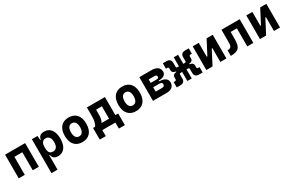

<svg xmlns="http://www.w3.org/2000/svg" viewBox="177 -1969 5505 3635"><g transform="rotate(-30 2929.5 -151.0)"><path d="M379.9 0H512.2V-517.6H73.7V0H206.1V-394.5H379.9Z M659.7 224.6H792V-93.8H802.7C813 -24.9 857.9 9.8 930.2 9.8C1058.6 9.8 1133.3 -85.4 1133.3 -258.3C1133.3 -429.2 1058.6 -527.3 929.2 -527.3C850.6 -527.3 812 -493.2 799.8 -423.8H790.5L782.2 -517.6H659.7ZM792 -258.3C792 -358.4 825.7 -402.8 893.1 -402.8C960 -402.8 998 -350.1 998 -258.3C998 -163.1 961.9 -114.7 893.1 -114.7C817.9 -114.7 792 -157.7 792 -258.3Z M1464.8 9.8C1613.8 9.8 1699.7 -87.9 1699.7 -258.8C1699.7 -429.7 1613.8 -527.3 1464.8 -527.3C1315.9 -527.3 1230 -429.7 1230 -258.8C1230 -87.9 1315.9 9.8 1464.8 9.8ZM1464.8 -115.7C1401.9 -115.7 1365.2 -167.5 1365.2 -258.8C1365.2 -350.6 1401.9 -401.9 1464.8 -401.9C1528.3 -401.9 1564.5 -350.6 1564.5 -258.8C1564.5 -167.5 1528.3 -115.7 1464.8 -115.7Z M1769 131.8H1900.4V0H2186.5V131.8H2317.9V-123H2256.3V-517.6H1862.3V-329.1C1862.3 -239.3 1848.6 -171.9 1815.4 -123H1769ZM2119.1 -123H1956.1C1981.9 -165.5 1992.2 -219.2 1992.2 -287.6V-394.5H2119.1Z M2636.7 9.8C2785.6 9.8 2871.6 -87.9 2871.6 -258.8C2871.6 -429.7 2785.6 -527.3 2636.7 -527.3C2487.8 -527.3 2401.9 -429.7 2401.9 -258.8C2401.9 -87.9 2487.8 9.8 2636.7 9.8ZM2636.7 -115.7C2573.7 -115.7 2537.1 -167.5 2537.1 -258.8C2537.1 -350.6 2573.7 -401.9 2636.7 -401.9C2700.2 -401.9 2736.3 -350.6 2736.3 -258.8C2736.3 -167.5 2700.2 -115.7 2636.7 -115.7Z M3008.3 0H3307.6C3412.1 0 3472.2 -49.8 3472.2 -136.7C3472.2 -215.3 3408.2 -260.3 3296.9 -260.3H3294.4V-276.9C3395 -278.3 3452.6 -315.9 3452.6 -380.9C3452.6 -467.8 3388.7 -517.6 3277.3 -517.6H3008.3ZM3140.6 -125.5V-221.2H3271.5C3314.5 -221.2 3336.9 -206.1 3336.9 -175.3C3336.9 -142.1 3314.9 -125.5 3272.9 -125.5ZM3140.6 -315.9V-392.1H3268.6C3300.3 -392.1 3317.4 -379.4 3317.4 -354C3317.4 -328.6 3300.8 -315.9 3269.5 -315.9Z M3525.4 4.9H3601.1C3666 4.9 3701.2 -22.9 3701.2 -88.9V-153.8V-155.3C3701.2 -189.5 3701.2 -198.2 3735.8 -198.2H3760.3V0H3856V-198.2H3881.3C3916 -198.2 3916 -189.5 3916 -155.3V-153.8V-88.9C3916 -22.9 3951.2 4.9 4016.1 4.9H4091.8V-112.3H4062.5C4047.9 -112.3 4033.7 -120.6 4033.7 -141.1V-182.1C4033.7 -224.1 4002.4 -247.6 3962.9 -251L3953.1 -252V-265.6L3962.9 -266.6C4002.4 -270 4033.7 -293.5 4033.7 -335.4V-376.5C4033.7 -397 4047.9 -405.3 4062.5 -405.3H4091.8V-522.5H4016.1C3951.2 -522.5 3916 -494.6 3916 -428.7V-364.3V-362.8C3916 -328.6 3916 -319.8 3881.3 -319.8H3856V-517.6H3760.3V-319.8H3735.8C3701.2 -319.8 3701.2 -328.6 3701.2 -362.8V-364.3V-428.7C3701.2 -494.6 3666 -522.5 3601.1 -522.5H3525.4V-405.3H3554.7C3569.3 -405.3 3583.5 -397 3583.5 -376.5V-335.4C3583.5 -293.5 3614.7 -270 3654.3 -266.6L3664.1 -265.6V-252L3654.3 -251C3614.7 -247.6 3583.5 -224.1 3583.5 -182.1V-141.1C3583.5 -120.6 3569.3 -112.3 3554.7 -112.3H3525.4Z M4175.3 0H4310.1L4467.8 -302.7H4481.4V0H4613.8V-517.6H4479L4321.3 -214.8H4307.6V-517.6H4175.3Z M4710 0C4881.8 0 4934.1 -56.2 4934.1 -244.6V-394.5H5070.3V0H5202.6V-517.6H4804.2V-241.2C4804.2 -150.4 4782.2 -123 4710 -123Z M5347.2 0H5481.9L5639.6 -302.7H5653.3V0H5785.6V-517.6H5650.9L5493.2 -214.8H5479.5V-517.6H5347.2Z"/></g></svg>

Font: CaskaydiaCove Nerd Font
Style: Bold
Weight: 700
Designer: Aaron Bell
Foundry: Saja Typeworks
Version: Version 2111.1;Nerd Fonts 2.3.0